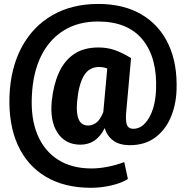

<svg xmlns="http://www.w3.org/2000/svg" viewBox="-20 -708 917 950"><path d="M430.7 221.2Q298.8 221.2 206.5 166.3Q114.3 111.3 68.1 9.5Q22 -92.3 26.9 -233.4Q32.7 -373.5 87.9 -475.6Q143.1 -577.6 239.7 -633.1Q336.4 -688.5 466.3 -688.5Q592.3 -688.5 680.7 -636.2Q769 -584 813.7 -488.3Q858.4 -392.6 853.5 -261.2Q850.6 -186 823.5 -124.3Q796.4 -62.5 745.8 -26.1Q695.3 10.3 622.6 10.3Q571.8 10.3 541 -12Q510.3 -34.2 498 -74.2Q458 7.8 377.4 7.8Q303.7 7.8 264.9 -50.8Q226.1 -109.4 236.3 -209.5Q244.6 -288.1 271 -347.4Q297.4 -406.7 345.5 -439.9Q393.6 -473.1 467.3 -473.1Q509.3 -473.1 545.7 -460.9Q582 -448.7 627.4 -421.4L628.4 -419.4L603.5 -143.1Q602.1 -115.7 605.2 -99.9Q608.4 -84 617.2 -77.4Q626 -70.8 640.1 -70.8Q685.1 -70.8 716.6 -123.8Q748 -176.8 752 -261.2Q759.3 -420.4 686.3 -511Q613.3 -601.6 464.4 -601.6Q366.7 -601.6 295.2 -557.1Q223.6 -512.7 183.1 -430.2Q142.6 -347.7 137.7 -233.4Q131.8 -122.1 165.3 -41.7Q198.7 38.6 266.8 82Q335 125.5 432.6 125.5Q473.1 125.5 517.6 116.2Q562 106.9 594.7 93.8L612.8 177.7Q580.6 198.2 530 209.7Q479.5 221.2 430.7 221.2ZM416.5 -86.9Q436.5 -86.9 455.6 -100.3Q474.6 -113.8 489.7 -149.9Q490.7 -151.4 491.2 -154.3Q491.7 -157.2 492.2 -165.5L510.7 -369.1Q501.5 -372.6 491.2 -374.5Q481 -376.5 469.7 -376.5Q420.9 -376.5 395 -333.3Q369.1 -290 361.3 -203.1Q356.4 -145.5 369.9 -116.2Q383.3 -86.9 416.5 -86.9Z"/></svg>

Font: Roboto Slab LO Black
Style: Regular
Weight: 900
Designer: Google
Version: Version 2.000